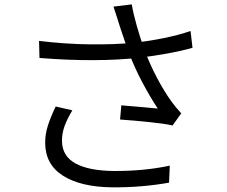

<svg xmlns="http://www.w3.org/2000/svg" viewBox="-20 -798 1017 859"><path d="M503.9 -718.5Q492.2 -754.4 487.8 -768.4L569.5 -778.4Q576 -738.6 591.9 -682.4Q607.7 -626.2 626.6 -574.5Q648.7 -513.9 681.9 -450.8Q715.1 -387.7 748.5 -342Q764.5 -319.6 790.9 -290.8L752 -236.6Q719.7 -244.4 650.1 -251.6Q580.4 -258.9 517.2 -263.3L522.8 -326.7Q628.9 -318.1 685.8 -312.3Q652.5 -362.3 616.6 -429.9Q580.8 -497.4 557.3 -560.7Q542.1 -601.4 520.8 -665.6L512.2 -692.1ZM582.5 -607.2Q644.8 -613.8 711.3 -627.2Q777.8 -640.6 832.5 -659.4L841.3 -584.2Q792.7 -570.3 729.7 -558.8Q666.6 -547.4 607.1 -540.2Q512.3 -529.3 398.4 -528.9Q284.5 -528.4 156.6 -538.7L154.7 -615Q272.2 -600.8 383.9 -599.5Q495.6 -598.3 582.5 -607.2ZM257.3 -168.5Q257.3 -100.6 316.7 -67.4Q376 -34.2 488.3 -33Q625.7 -32.3 739.6 -57L736.3 19.2Q615.5 40.8 484 40.2Q342 38.9 262.1 -11.7Q182.1 -62.3 182.1 -159.7Q182.1 -197.6 193.8 -234.7Q205.4 -271.7 229.1 -321.5L303.7 -304.4Q280.5 -266 268.9 -233.9Q257.3 -201.8 257.3 -168.5Z"/></svg>

Font: Min Sans VF VF
Style: Regular
Weight: 400
Designer: Jinseong-Kim, NotoSansCJK, Nunito
Foundry: Jinseong-Kim
Version: Version 1.420;Glyphs 3.1.2 (3151)